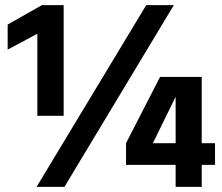

<svg xmlns="http://www.w3.org/2000/svg" viewBox="-20 -731 869 751"><path d="M667 -430H769V0H667ZM473 -171H821V-86H473ZM606 -430H705L578 -171H473ZM10 -537V-635L144 -711H229V-278H126V-599ZM123 0 552 -711H660L232 0Z"/></svg>

Font: Hind Variable Light
Style: Regular
Weight: 300
Designer: Manushi Parikh, Satya Rajpurohit
Foundry: Indian Type Foundry
Version: Version 3.000